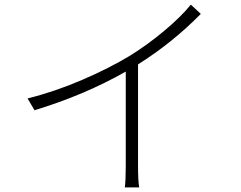

<svg xmlns="http://www.w3.org/2000/svg" viewBox="-20 -786 1040 829"><path d="M804 -766 847 -726Q724 -601 576 -508V-69Q576 -5 581 23H519Q523 -9 523 -69V-477Q346 -376 129 -310L99 -361Q216 -390 334.5 -441Q453 -492 542 -546Q619 -594 691 -654.5Q763 -715 804 -766Z"/></svg>

Font: Noto Sans Korean Light
Style: Regular
Weight: 300
Designer: Ryoko NISHIZUKA  (kana & ideographs); Paul D. Hunt (Latin, Greek & Cyrillic); Wenlong ZHANG  (bopomofo); Sandoll Communi
Foundry: Adobe Systems Incorporated
Version: Version 1.000;PS 1;hotconv 1.0.78;makeotf.lib2.5.61930